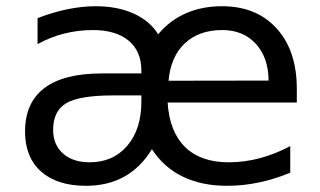

<svg xmlns="http://www.w3.org/2000/svg" viewBox="-20 -580 1022 614"><path d="M838.9 -322.3Q838.4 -396 798.1 -439.9Q757.8 -483.9 690.9 -483.9Q616.2 -483.9 571 -441.4Q525.9 -398.9 519 -321.8ZM485.8 -470.2Q522 -514.2 573.7 -537.1Q625.5 -560.1 689.9 -560.1Q800.3 -560.1 864.7 -489Q929.2 -418 929.2 -295.9V-252H516.1Q522 -158.7 571.8 -109.9Q621.6 -61 710.9 -61Q761.7 -61 810.5 -74Q859.4 -86.9 908.2 -112.8V-27.8Q859.4 -7.3 808.6 3.4Q757.8 14.2 706.1 14.2Q624.5 14.2 564 -15.4Q503.4 -44.9 465.8 -103Q430.2 -44.4 377.4 -15.1Q324.7 14.2 254.9 14.2Q162.6 14.2 111.3 -31.5Q60.1 -77.1 60.1 -159.2Q60.1 -251.5 121.8 -298.3Q183.6 -345.2 306.2 -345.2H432.1V-354Q432.1 -416 391.4 -450Q350.6 -483.9 276.9 -483.9Q230 -483.9 185.5 -472.7Q141.1 -461.4 100.1 -439V-522Q149.4 -541 195.8 -550.5Q242.2 -560.1 286.1 -560.1Q355.5 -560.1 407.5 -536.6Q459.5 -513.2 485.8 -470.2ZM342.8 -274.9Q233.9 -274.9 191.9 -250Q149.9 -225.1 149.9 -165Q149.9 -117.2 181.4 -89.1Q212.9 -61 267.1 -61Q341.8 -61 387 -114Q432.1 -167 432.1 -254.9V-274.9Z"/></svg>

Font: Pangururan
Style: Regular
Weight: 400
Designer: Uli Kozok
Foundry: Michael Everson and Uli Kozok
Version: Version 1.005